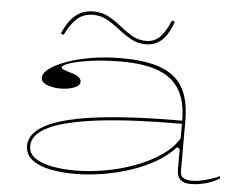

<svg xmlns="http://www.w3.org/2000/svg" viewBox="-51 -775 1099 853"><g transform="rotate(5 498.0 -348.0)"><path d="M476 -515Q560 -515 618.5 -500Q677 -485 713 -454Q749 -423 765 -375Q781 -327 781 -262V-37Q781 -16 796 -8Q811 0 833 0Q860 0 893.5 -9Q927 -18 956 -31V-20Q938 -9 916 -1Q894 7 872 11Q850 15 828 15Q797 15 782 0.5Q767 -14 767 -43Q767 -76 767 -92.5Q767 -109 767 -118Q767 -127 767 -135L755 -143Q719 -103 667.5 -73.5Q616 -44 555.5 -24.5Q495 -5 432.5 5Q370 15 311 15Q250 15 199.5 4.5Q149 -6 119.5 -29.5Q90 -53 90 -91Q90 -177 257.5 -219.5Q425 -262 767 -262Q767 -344 737.5 -396.5Q708 -449 644 -474.5Q580 -500 476 -500Q399 -500 339.5 -491.5Q280 -483 246.5 -472Q213 -461 213 -451Q213 -446 223.5 -441.5Q234 -437 259 -430Q302 -418 302 -395Q302 -376 274.5 -366.5Q247 -357 215 -357Q183 -357 156 -367Q129 -377 129 -398Q129 -419 157 -439.5Q185 -460 233.5 -477.5Q282 -495 344.5 -505Q407 -515 476 -515ZM767 -248Q546 -248 398.5 -230.5Q251 -213 177.5 -178.5Q104 -144 104 -91Q104 -58 132.5 -38Q161 -18 208.5 -9Q256 0 311 0Q373 0 441 -11.5Q509 -23 573.5 -46.5Q638 -70 689 -104Q740 -138 767 -183ZM575 -586Q540 -586 510 -602.5Q480 -619 452.5 -641Q425 -663 396 -679.5Q367 -696 333 -696Q289 -696 260.5 -670Q232 -644 209 -596L196 -600Q211 -636 230 -660.5Q249 -685 274 -698Q299 -711 333 -711Q371 -711 401 -694.5Q431 -678 458 -656Q485 -634 513 -617.5Q541 -601 576 -601Q614 -601 638.5 -627Q663 -653 683 -701L696 -697Q684 -662 667.5 -637Q651 -612 628.5 -599Q606 -586 575 -586Z"/></g></svg>

Font: Kalnia Expanded Thin
Style: Regular
Weight: 250
Width: 7
Designer: Frida Medrano
Foundry: Frida Medrano
Version: Version 1.105